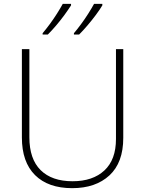

<svg xmlns="http://www.w3.org/2000/svg" viewBox="-20 -970 756 1000"><path d="M622 -252Q622 -123 550 -56.5Q478 10 356 10Q231 10 162.5 -58Q94 -126 94 -254V-714H133V-255Q133 -142 191.5 -84Q250 -26 358 -26Q463 -26 523.5 -82Q584 -138 584 -246V-714H622ZM513 -942Q500 -920 479.5 -892.5Q459 -865 436 -838Q413 -811 392 -790H365V-797Q382 -817 402 -844Q422 -871 440 -899.5Q458 -928 470 -950H513ZM350 -942Q336 -920 316 -892.5Q296 -865 273 -838Q250 -811 229 -790H202V-797Q219 -817 239 -844Q259 -871 277 -899.5Q295 -928 307 -950H350Z"/></svg>

Font: Noto Sans Bengali UI ExtraLight
Style: Regular
Weight: 200
Designer: Jelle Bosma - Monotype Design Team
Foundry: Monotype Imaging Inc.
Version: Version 2.003; ttfautohint (v1.8.4.7-5d5b)